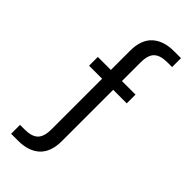

<svg xmlns="http://www.w3.org/2000/svg" viewBox="-283 -776 991 991"><g transform="rotate(45 212.5 -281.0)"><path d="M41 167V102H75Q126 102 149 79.5Q172 57 172 4V-569Q172 -650 215 -689.5Q258 -729 334 -729H385V-664H351Q300 -664 276.5 -642Q253 -620 253 -566V7Q253 88 210.5 127.5Q168 167 92 167ZM77 -366V-430H352V-366Z"/></g></svg>

Font: Mona Sans ExtraLight
Style: Regular
Weight: 400
Version: Version 2.000